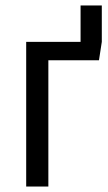

<svg xmlns="http://www.w3.org/2000/svg" viewBox="-20 -678 393 698"><path d="M272.9 -658.2H350.1V-525.9L339.8 -459H155.8V0H75.2V-525.9H272.9Z"/></svg>

Font: Fira Sans Compressed Book
Style: Regular
Weight: 350
Width: 1
Designer: Carrois Corporate & Edenspiekermann AG
Foundry: Carrois Corporate GbR & Edenspiekermann AG
Version: Version 4.203;PS 004.203;hotconv 1.0.88;makeotf.lib2.5.64775